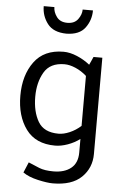

<svg xmlns="http://www.w3.org/2000/svg" viewBox="-62 -780 678 1041"><g transform="rotate(5 277.0 -259.5)"><path d="M401 -736Q401 -683 370 -641Q339 -599 268 -598Q197 -599 165 -641Q133 -683 133 -736H191Q191 -709 210 -683Q229 -657 268 -657Q307 -657 326 -683Q345 -709 345 -736ZM394 -379Q366 -404 333.5 -418Q301 -432 273 -432Q195 -432 162.5 -376.5Q130 -321 130 -243Q130 -162 161.5 -108Q193 -54 273 -54Q301 -54 333.5 -68Q366 -82 394 -107ZM474 39Q474 115 421.5 166Q369 217 265 217Q235 217 184 205.5Q133 194 102 172L126 115Q156 128 185.5 140Q215 152 263 152Q323 152 358.5 123.5Q394 95 394 38V-36Q365 -14 328.5 -1Q292 12 260 12Q154 12 101.5 -59.5Q49 -131 49 -242Q49 -353 102.5 -426Q156 -499 262 -499Q297 -499 336 -482.5Q375 -466 406 -441Q411 -451 416 -462.5Q421 -474 426 -485H474Z"/></g></svg>

Font: Palanquin
Style: Regular
Weight: 400
Designer: Pria Ravichandran
Version: Version 1.0.4